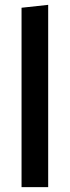

<svg xmlns="http://www.w3.org/2000/svg" viewBox="-20 -773 288 793"><path d="M179 -753V0H69V-741Z"/></svg>

Font: Fira Sans Condensed Medium
Style: Regular
Weight: 500
Width: 3
Designer: Carrois Corporate & Edenspiekermann AG
Foundry: Carrois Corporate GbR & Edenspiekermann AG
Version: Version 4.203;PS 004.203;hotconv 1.0.88;makeotf.lib2.5.64775